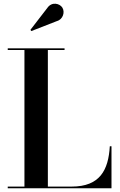

<svg xmlns="http://www.w3.org/2000/svg" viewBox="-20 -1009 642 1029"><path d="M285 -896C317.5 -905 329.5 -944 314 -968.5C300 -990.5 258 -1001.5 234 -967L143 -849L148 -842.5ZM577.5 0V-225H568.5C561 -98 516 -9 364 -9H236.5V-741H326V-750H21.5V-741H111V-9H21.5V0Z"/></svg>

Font: Bodoni* 24pt Medium
Style: Regular
Weight: 500
Version: Version 2.3